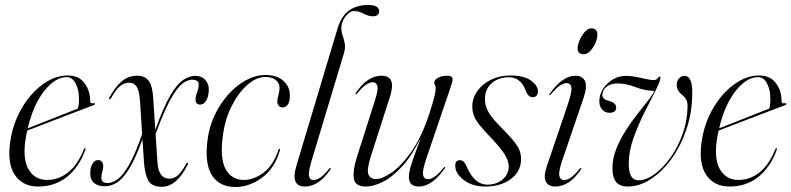

<svg xmlns="http://www.w3.org/2000/svg" viewBox="-20 -742 3182 772"><path d="M323 -139Q297.5 -69.5 249.2 -30.8Q201 8 133 8Q72 8 40.2 -37.8Q8.5 -83.5 21 -172Q28.5 -226 50.5 -274.2Q72.5 -322.5 104.8 -359.5Q137 -396.5 175 -417.5Q213 -438.5 252.5 -438.5Q297 -438.5 320 -407.5Q343 -376.5 342.5 -335Q342.5 -324 356 -327Q361 -328 362 -325Q363 -322 358.5 -320Q354.5 -318.5 333 -310.2Q311.5 -302 279.8 -290Q248 -278 212.8 -264.5Q177.5 -251 144.8 -238.2Q112 -225.5 89.5 -217Q85 -197.5 82 -177Q71 -100 96 -59.2Q121 -18.5 169 -18.5Q215 -18.5 253.2 -48.2Q291.5 -78 317 -141Q319 -146 322 -146Q325.5 -145.5 323 -139ZM248.5 -432Q202 -432 158 -376.5Q114 -321 91.5 -226Q113 -234.5 142.2 -246Q171.5 -257.5 201.2 -269.2Q231 -281 255.8 -290.8Q280.5 -300.5 293 -305.5Q297.5 -318.5 297.5 -344Q297.5 -381.5 284 -406.8Q270.5 -432 248.5 -432Z M596 -348 604.5 -220Q637 -311.5 664.8 -358.2Q692.5 -405 717.2 -421Q742 -437 764.5 -437Q790.5 -437 805.5 -420.5Q820.5 -404 819.5 -379Q818.5 -352 808.5 -336.8Q798.5 -321.5 786 -321.5Q764.5 -321.5 766.5 -345Q767 -357.5 773 -372Q779 -386.5 779 -402.5Q779 -421.5 752 -421.5Q733.5 -421.5 712.2 -404.8Q691 -388 665 -341Q639 -294 605.5 -203L613 -91.5Q617 -23.5 660.5 -23.5Q677.5 -23.5 693 -35Q708.5 -46.5 728.5 -83.5Q731.5 -88.5 734 -87.5Q738 -86 735.5 -81.5Q691 9 630.5 9Q590 9 576.2 -16.2Q562.5 -41.5 559 -88.5L553 -182Q524.5 -104 499.2 -63.2Q474 -22.5 450 -7.8Q426 7 401.5 7Q373 7 357.2 -7.2Q341.5 -21.5 343 -51Q343.5 -70.5 352.5 -84.5Q361.5 -98.5 375 -98.5Q384 -98.5 389.5 -91.5Q395 -84.5 395 -74.5Q395 -63 391.2 -50.2Q387.5 -37.5 387.5 -27Q387.5 -6 413 -6Q431 -6 452.2 -20.8Q473.5 -35.5 498.2 -78Q523 -120.5 551.5 -203L543 -335.5Q540 -377.5 529.5 -393.5Q519 -409.5 499.5 -409.5Q480 -409.5 463.2 -396.2Q446.5 -383 427 -348Q423 -342 420 -343Q417 -344 419.5 -349.5Q443.5 -393.5 470 -415.5Q496.5 -437.5 532 -437.5Q562.5 -437.5 577.8 -417.2Q593 -397 596 -348Z M1046.5 -432.5Q1011.5 -432.5 975.5 -401.5Q939.5 -370.5 911.8 -316.2Q884 -262 875.5 -192Q864 -103.5 887.8 -61Q911.5 -18.5 961 -18.5Q1000 -18.5 1039 -47.2Q1078 -76 1099.5 -138.5Q1102 -144 1104 -144Q1107.5 -143.5 1105.5 -137.5Q1084.5 -64.5 1033.2 -27.2Q982 10 926.5 10Q862.5 10 832.2 -37.2Q802 -84.5 814.5 -179.5Q821 -232 843.2 -279Q865.5 -326 898 -362.2Q930.5 -398.5 969.2 -419.5Q1008 -440.5 1047.5 -440.5Q1094.5 -440.5 1120.8 -415.8Q1147 -391 1145.5 -355Q1145 -331.5 1136.5 -320.8Q1128 -310 1116.5 -310Q1107.5 -310 1101.2 -316.5Q1095 -323 1095 -334Q1095.5 -347.5 1099.8 -361Q1104 -374.5 1104 -389Q1104 -408 1088.8 -420.2Q1073.5 -432.5 1046.5 -432.5Z M1461.5 -722Q1484.5 -722 1494.5 -714.8Q1504.5 -707.5 1504.5 -697.5Q1504.5 -676.5 1479 -676.5Q1461.5 -676.5 1442.2 -687Q1423 -697.5 1404 -697.5Q1385.5 -697.5 1369 -675.5Q1352.5 -653.5 1352.5 -629.5Q1352.5 -614 1357.8 -599.2Q1363 -584.5 1366.2 -567.2Q1369.5 -550 1362.5 -526.5L1233 -96.5Q1219 -49.5 1222.5 -33.8Q1226 -18 1240.5 -18Q1252 -18 1266.8 -27.2Q1281.5 -36.5 1303.5 -63.5Q1306.5 -68 1309 -67Q1311 -65.5 1308 -60Q1261.5 8 1206 8Q1147 8 1171.5 -74.5L1338 -630Q1351.5 -675 1381.8 -698.5Q1412 -722 1461.5 -722Z M1769.5 -70Q1771.5 -69 1768.5 -65Q1717.5 8 1663.5 8Q1624 8 1624 -31Q1624 -49 1633.2 -78.8Q1642.5 -108.5 1654 -138.5Q1665.5 -168.5 1671.5 -187.5Q1636 -115.5 1596.8 -72.8Q1557.5 -30 1519.8 -11Q1482 8 1451 8Q1406.5 8 1402.5 -25.5Q1398.5 -59 1415.5 -112L1486 -333Q1502 -381.5 1497.2 -396.5Q1492.5 -411.5 1479 -411.5Q1468 -411.5 1453 -402.2Q1438 -393 1416 -366Q1412.5 -362 1410.5 -363Q1408.5 -364 1411.5 -369.5Q1457.5 -437.5 1514 -437.5Q1574.5 -437.5 1548.5 -355L1471.5 -114.5Q1454 -60.5 1461.2 -41.2Q1468.5 -22 1492.5 -22Q1515.5 -22 1553.8 -47.5Q1592 -73 1633.2 -130.8Q1674.5 -188.5 1706.5 -285.5Q1723 -336.5 1727.5 -357Q1732 -377.5 1732 -387.5Q1732 -395 1729 -399.2Q1726 -403.5 1726 -410Q1726 -420.5 1740.8 -429Q1755.5 -437.5 1778.5 -437.5Q1796 -437.5 1798.8 -428.5Q1801.5 -419.5 1795.5 -402L1696 -110Q1677.5 -56.5 1681 -39Q1684.5 -21.5 1700.5 -21.5Q1711.5 -21.5 1726.2 -30.8Q1741 -40 1764 -67.5Q1767 -71.5 1769.5 -70Z M1938.5 0.5Q1975.5 0.5 2000.2 -19.8Q2025 -40 2025.5 -72Q2025.5 -93.5 2011 -118.2Q1996.5 -143 1954.5 -188Q1925 -218.5 1908.2 -239.5Q1891.5 -260.5 1885 -278.2Q1878.5 -296 1879 -317Q1880 -349.5 1900.2 -377.2Q1920.5 -405 1954.8 -421.8Q1989 -438.5 2032.5 -438.5Q2086 -438.5 2114.2 -418.5Q2142.5 -398.5 2143 -374.5Q2143 -363.5 2137 -357.2Q2131 -351 2122.5 -351Q2112.5 -351 2105.2 -358Q2098 -365 2091.5 -383.5Q2071 -431.5 2026 -431.5Q1984.5 -431.5 1957.2 -407.5Q1930 -383.5 1930 -345.5Q1930 -328 1935 -311.5Q1940 -295 1956.2 -273.2Q1972.5 -251.5 2006.5 -218Q2047 -176.5 2061.8 -152Q2076.5 -127.5 2075 -97.5Q2073 -50.5 2032.8 -21.2Q1992.5 8 1931.5 8Q1879 8 1844.8 -18.2Q1810.5 -44.5 1810.5 -75.5Q1810.5 -98 1828.5 -98Q1838 -98 1845.5 -90.2Q1853 -82.5 1860.5 -63Q1878 -28 1897.5 -13.8Q1917 0.5 1938.5 0.5Z M2326.5 -524Q2302.5 -524 2302.5 -548Q2302.5 -561.5 2310.5 -580.2Q2318.5 -599 2331 -613.5Q2343.5 -628 2357 -628Q2371 -628 2376.5 -620.8Q2382 -613.5 2382 -604Q2382 -587.5 2374 -569Q2366 -550.5 2353.5 -537.2Q2341 -524 2326.5 -524ZM2240.5 -96.5Q2225 -50.5 2229.2 -34.2Q2233.5 -18 2248 -18Q2259.5 -18 2274.2 -27.2Q2289 -36.5 2311 -63.5Q2314.5 -68 2316.5 -67Q2318.5 -65.5 2315.5 -60Q2269.5 8 2212.5 8Q2184.5 8 2174.5 -12Q2164.5 -32 2179 -74.5L2262 -319Q2280.5 -372 2277.5 -390Q2274.5 -408 2258 -408Q2247.5 -408 2232.5 -398.8Q2217.5 -389.5 2194.5 -362Q2191.5 -358 2189 -359.5Q2187.5 -360.5 2190 -364.5Q2241 -437.5 2294 -437.5Q2321 -437.5 2331.8 -416.8Q2342.5 -396 2326 -347Z M2763.5 -370Q2763.5 -292 2740.5 -223.5Q2717.5 -155 2679.8 -103Q2642 -51 2596.2 -21.5Q2550.5 8 2504.5 8Q2474 8 2458.2 -9.2Q2442.5 -26.5 2442.5 -65.5Q2442.5 -104 2457.5 -142.2Q2472.5 -180.5 2495.2 -216Q2518 -251.5 2542.2 -282.5Q2566.5 -313.5 2585.5 -337.5Q2604.5 -361.5 2611 -376.5Q2571.5 -377.5 2535.2 -391.8Q2499 -406 2464.5 -406.5Q2436.5 -407 2419.2 -393.5Q2402 -380 2402 -361Q2400.5 -343.5 2427.5 -336.5Q2458.5 -329 2457.5 -308.5Q2456.5 -288.5 2430.5 -288.5Q2412 -288.5 2400.2 -302.5Q2388.5 -316.5 2390 -339.5Q2392.5 -379 2424.5 -408Q2456.5 -437 2498 -437Q2516.5 -437 2538 -432.8Q2559.5 -428.5 2578 -424.2Q2596.5 -420 2607 -420Q2619.5 -420 2624 -427Q2628.5 -434 2633 -434Q2636 -434 2635.5 -428Q2634.5 -420 2629.2 -407Q2624 -394 2615.5 -377V-376Q2615 -376 2615 -376Q2596.5 -340 2571.5 -290.5Q2546.5 -241 2527.2 -187Q2508 -133 2508 -83Q2508 -17.5 2547 -17Q2578 -17 2612 -41.8Q2646 -66.5 2675.8 -108.2Q2705.5 -150 2724.5 -202.8Q2743.5 -255.5 2744.5 -311Q2745 -331 2740 -340.5Q2735 -350 2725 -358.5Q2700 -378 2701 -402Q2701.5 -417.5 2710.8 -427.2Q2720 -437 2733 -437Q2747 -437 2755.2 -421.2Q2763.5 -405.5 2763.5 -370Z M3103 -139Q3077.5 -69.5 3029.2 -30.8Q2981 8 2913 8Q2852 8 2820.2 -37.8Q2788.5 -83.5 2801 -172Q2808.5 -226 2830.5 -274.2Q2852.5 -322.5 2884.8 -359.5Q2917 -396.5 2955 -417.5Q2993 -438.5 3032.5 -438.5Q3077 -438.5 3100 -407.5Q3123 -376.5 3122.5 -335Q3122.5 -324 3136 -327Q3141 -328 3142 -325Q3143 -322 3138.5 -320Q3134.5 -318.5 3113 -310.2Q3091.5 -302 3059.8 -290Q3028 -278 2992.8 -264.5Q2957.5 -251 2924.8 -238.2Q2892 -225.5 2869.5 -217Q2865 -197.5 2862 -177Q2851 -100 2876 -59.2Q2901 -18.5 2949 -18.5Q2995 -18.5 3033.2 -48.2Q3071.5 -78 3097 -141Q3099 -146 3102 -146Q3105.5 -145.5 3103 -139ZM3028.5 -432Q2982 -432 2938 -376.5Q2894 -321 2871.5 -226Q2893 -234.5 2922.2 -246Q2951.5 -257.5 2981.2 -269.2Q3011 -281 3035.8 -290.8Q3060.5 -300.5 3073 -305.5Q3077.5 -318.5 3077.5 -344Q3077.5 -381.5 3064 -406.8Q3050.5 -432 3028.5 -432Z"/></svg>

Font: Fraunces 144pt S000 Light
Style: Italic
Weight: 300
Italic angle: -16°
Version: Version 1.000; ttfautohint (v1.8.3)